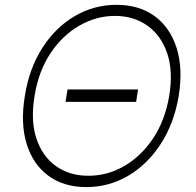

<svg xmlns="http://www.w3.org/2000/svg" viewBox="-20 -757 802 787"><path d="M712.7 -364.7Q693.9 -252.1 639.4 -167.8Q584.9 -83.5 505.9 -36.8Q426.8 9.9 333.8 9.9Q241.5 9.9 178.3 -36.6Q115.1 -83.1 89.1 -167.4Q63.2 -251.8 82 -364.7Q99.8 -476.9 153.6 -560.7Q207.4 -644.5 286.2 -690.9Q365.1 -737.2 457.4 -737.2Q550.4 -737.2 613.8 -690.9Q677.2 -644.5 703.8 -560.7Q730.5 -476.9 712.7 -364.7ZM673.7 -364.7Q690.3 -466.3 665.1 -539.4Q639.9 -612.6 583.6 -652.2Q527.3 -691.8 451.3 -691.8Q375 -691.8 305.9 -652.3Q236.9 -612.9 187.7 -539.8Q138.5 -466.6 121.8 -364.7Q104.8 -262.8 129.3 -189.1Q153.8 -115.4 209.9 -75.8Q266 -36.2 342.3 -36.6Q418.7 -36.2 488.1 -75.8Q557.5 -115.4 607.1 -189.1Q656.6 -262.8 673.7 -364.7ZM545.8 -390.3 538 -339.5H248.6L256.7 -390.3Z"/></svg>

Font: Inter Extra Light  BETA
Style: Italic
Weight: 200
Italic angle: 9.39999°
Designer: Rasmus Andersson
Foundry: rsms
Version: Version 3.011;git-f93a4a705